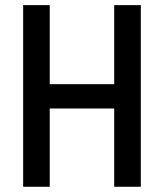

<svg xmlns="http://www.w3.org/2000/svg" viewBox="-20 -713 626 733"><path d="M416 0V-693.4H517.6V0ZM68.4 0V-693.4H169.9V0ZM88.9 -298.8V-391.6H499.5V-298.8Z"/></svg>

Font: Cascadia Mono
Style: Regular
Weight: 400
Monospace: yes
Designer: Aaron Bell
Foundry: Saja Typeworks
Version: Version 2404.023